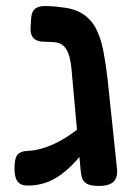

<svg xmlns="http://www.w3.org/2000/svg" viewBox="-20 -605 444 634"><path d="M306 9Q279 9 266.5 1.5Q254 -6 250.5 -18.5Q247 -31 246 -46L222 -311Q219 -345 216.5 -373Q214 -401 208 -421.5Q202 -442 190 -453.5Q178 -465 155 -466Q135 -467 121 -467.5Q107 -468 99 -473Q89 -478 84.5 -488.5Q80 -499 81 -515L83 -547Q85 -568 97 -577Q109 -586 135 -585Q142 -585 155.5 -584Q169 -583 182 -581Q226 -577 254 -558.5Q282 -540 297.5 -509.5Q313 -479 321 -438Q329 -397 335 -346L366 -51Q370 -21 356 -6Q342 9 306 9ZM97 6Q76 9 61 7Q46 5 37.5 -6.5Q29 -18 28 -42Q27 -79 36.5 -92.5Q46 -106 74 -107Q94 -108 114.5 -113.5Q135 -119 155 -128Q175 -137 196 -150Q217 -163 238 -179.5Q259 -196 282 -216L283 -139Q267 -117 250.5 -96.5Q234 -76 217 -59Q200 -42 181.5 -28.5Q163 -15 142 -6Q121 3 97 6Z"/></svg>

Font: Fredoka SemiCondensed Medium
Style: Regular
Weight: 500
Width: 4
Designer: Ben Nathan
Foundry: Milena B. Brandão, Ben Nathan
Version: Version 2.001